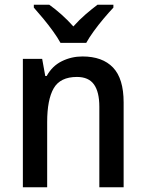

<svg xmlns="http://www.w3.org/2000/svg" viewBox="-20 -786 611 806"><path d="M326 -549Q410 -549 454.5 -502.5Q499 -456 499 -356V0H397V-338Q397 -400 374.5 -431.5Q352 -463 303 -463Q233 -463 205.5 -415.5Q178 -368 178 -273V0H76V-539H157L170 -467H176Q199 -509 239.5 -529Q280 -549 326 -549ZM234 -606Q222 -628 202.5 -655Q183 -682 161.5 -708Q140 -734 122 -754V-766H187Q211 -749 237.5 -725.5Q264 -702 288 -675Q313 -703 338.5 -725Q364 -747 389 -766H456V-754Q438 -735 416 -709Q394 -683 374 -655.5Q354 -628 342 -606Z"/></svg>

Font: Noto Sans Telugu SemiCondensed Medium
Style: Regular
Weight: 500
Width: 4
Designer: Jelle Bosma - Monotype Design Team
Foundry: Monotype Imaging Inc.
Version: Version 2.005; ttfautohint (v1.8.4.7-5d5b)